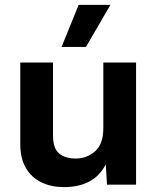

<svg xmlns="http://www.w3.org/2000/svg" viewBox="-20 -756 644 786"><path d="M241 10Q191 10 150.5 -9Q110 -28 86.5 -67.5Q63 -107 63 -167V-500H197V-203Q197 -149 221.5 -128Q246 -107 291 -107Q335 -107 369 -136.5Q403 -166 403 -231V-500H537V0H418L413 -83Q388 -35 345 -12.5Q302 10 241 10ZM302 -736H432L332 -564H232Z"/></svg>

Font: Prodigy Sans SemiBold
Style: Regular
Weight: 600
Designer: Wei Huang
Foundry: Wei Huang
Version: Version 1.003; ttfautohint (v1.8.3)